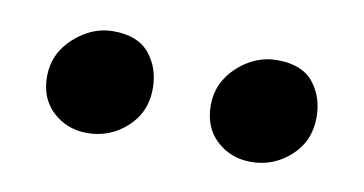

<svg xmlns="http://www.w3.org/2000/svg" viewBox="-32 -864 495 261"><g transform="rotate(10 215.5 -733.0)"><path d="M97 -661.5Q69 -661.5 49.5 -679.5Q30 -697.5 30 -728Q30 -759.5 54.5 -781.8Q79 -804 108.5 -804Q142.5 -804 158.5 -784.2Q174.5 -764.5 174.5 -736.5Q174.5 -703.5 151.2 -682.5Q128 -661.5 97 -661.5ZM323 -661.5Q295 -661.5 275.5 -679.5Q256 -697.5 256 -728Q256 -759.5 280.2 -781.8Q304.5 -804 334.5 -804Q369 -804 384.8 -784.2Q400.5 -764.5 400.5 -736.5Q400.5 -703.5 377.2 -682.5Q354 -661.5 323 -661.5Z"/></g></svg>

Font: Merriweather Sans
Style: Regular
Weight: 400
Designer: Eben Sorkin
Foundry: Eben Sorkin
Version: Version 1.008; ttfautohint (v1.7.19-72a1) -l 8 -r 50 -G 200 